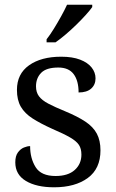

<svg xmlns="http://www.w3.org/2000/svg" viewBox="-20 -786 491 816"><path d="M210 10Q135 10 90 -17Q45 -44 45 -96Q45 -123 56 -138Q67 -153 81.5 -159Q96 -165 108 -165Q108 -113 131.5 -75.5Q155 -38 216 -38Q269 -38 297.5 -63.5Q326 -89 326 -129Q326 -154 315.5 -170Q305 -186 278.5 -201.5Q252 -217 203 -238Q152 -261 118.5 -282.5Q85 -304 68.5 -332.5Q52 -361 52 -404Q52 -472 103.5 -508.5Q155 -545 240 -545Q288 -545 320.5 -532.5Q353 -520 369.5 -499Q386 -478 386 -453Q386 -426 367.5 -409.5Q349 -393 314 -393Q314 -443 293 -471Q272 -499 228 -499Q177 -499 155 -476.5Q133 -454 133 -419Q133 -394 145.5 -377Q158 -360 185.5 -345.5Q213 -331 257 -313Q310 -291 343 -269Q376 -247 391.5 -218Q407 -189 407 -147Q407 -69 353 -29.5Q299 10 210 10ZM178 -619Q193 -638 209 -664Q225 -690 240 -717Q255 -744 265 -766H372V-756Q363 -743 345 -723Q327 -703 304.5 -681Q282 -659 259 -639.5Q236 -620 216 -606H178Z"/></svg>

Font: Noto Serif Toto
Style: Regular
Weight: 400
Designer: Monotype Design Team
Foundry: Monotype Imaging Inc.
Version: Version 2.001